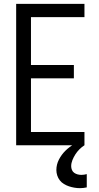

<svg xmlns="http://www.w3.org/2000/svg" viewBox="-20 -755 515 998"><path d="M64 0V-735H419V-666H141V-417H364V-348H141V-69H419V0ZM395 223Q381 223 366.5 220.5Q352 218 338.5 213.5Q325 209 312.5 201.5Q300 194 291 182.5Q282 171 277.5 157Q273 143 273 129Q273 100 286.5 74Q300 48 320.5 28Q341 8 366 -6.5Q391 -21 419 -30V0Q405 9 393 21Q381 33 372 47Q363 61 356.5 77Q350 93 350 109Q350 119 354 128.5Q358 138 366 143.5Q374 149 383.5 151.5Q393 154 403 154Q410 154 417 153Q424 152 431 150V219Q422 221 413 222Q404 223 395 223Z"/></svg>

Font: Iosevka QP
Style: Regular
Weight: 400
Designer: Belleve Invis
Foundry: Belleve Invis
Version: Version 20.0.0; ttfautohint (v1.8.4)